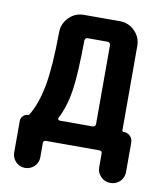

<svg xmlns="http://www.w3.org/2000/svg" viewBox="-75 -582 650 763"><g transform="rotate(10 250.0 -200.0)"><path d="M173.8 -98.6Q171.9 -95.7 174.3 -92.3Q176.8 -88.9 180.7 -88.9H313.5Q318.4 -88.9 321.8 -92.3Q325.2 -95.7 325.2 -100.6V-418.9Q325.2 -423.8 321.8 -427.2Q318.4 -430.7 313.5 -430.7H233.4Q222.7 -430.7 221.7 -418.9Q220.7 -283.2 210.4 -216.3Q200.2 -149.4 173.8 -98.6ZM24.4 67.4V-60.5Q24.4 -71.3 32.7 -80.1Q41 -88.9 51.8 -88.9Q55.7 -88.9 57.6 -91.8Q87.9 -141.6 102.1 -218.8Q116.2 -295.9 117.2 -433.6Q117.2 -468.8 142.1 -494.1Q167 -519.5 202.1 -519.5H347.7Q382.8 -519.5 407.7 -494.6Q432.6 -469.7 432.6 -434.6V-93.8Q432.6 -88.9 438.5 -88.9Q454.1 -88.9 464.8 -78.6Q475.6 -68.4 475.6 -51.8V66.4Q475.6 88.9 460 104.5Q444.3 120.1 421.4 120.1Q398.4 120.1 382.8 104Q367.2 87.9 367.2 66.4V10.7Q367.2 0 356.4 0H140.6Q129.9 0 129.9 10.7V67.4Q129.9 89.8 114.3 105Q98.6 120.1 76.7 120.1Q54.7 120.1 39.6 104.5Q24.4 88.9 24.4 67.4Z"/></g></svg>

Font: Rounded-X Mgen+ 2m medium
Style: Regular
Weight: 500
Designer: [Source Han Sans]
Ryoko NISHIZUKA  (kana & ideographs); Paul D. Hunt (Latin, Greek & Cyrillic); Wenlong ZHANG  (bopomofo
Version: Version 1.059.20150602